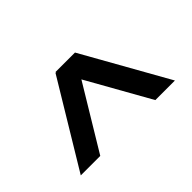

<svg xmlns="http://www.w3.org/2000/svg" viewBox="-116 -544 538 538"><g transform="rotate(45 153.0 -274.5)"><path d="M24.9 -241.2V-319.3L278.3 -461.9V-384.3L90.8 -278.8L279.8 -164.6V-87.4L26.9 -240.2V-243.2L24.9 -241.2Z"/></g></svg>

Font: XAYAX
Style: Regular
Weight: 400
Designer: Peter Wiegel
Foundry: Peter Wiegel
Version: Version 1.000 2009 initial release